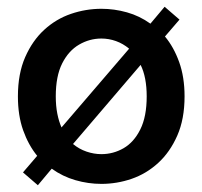

<svg xmlns="http://www.w3.org/2000/svg" viewBox="-20 -532 599 568"><path d="M280 12Q241 12 203 1Q165 -10 133 -33L92 16L48 -22L90 -71Q64 -103 48.5 -146.5Q33 -190 33 -247Q33 -314 54.5 -363Q76 -412 111 -444Q146 -476 190 -491Q234 -506 280 -506Q318 -506 355.5 -495.5Q393 -485 425 -462L467 -512L511 -474L468 -424Q494 -393 510 -348.5Q526 -304 526 -247Q526 -180 504.5 -131Q483 -82 448 -50Q413 -18 369.5 -3Q326 12 280 12ZM280 -76Q315 -76 345.5 -93.5Q376 -111 395 -149Q414 -187 414 -247Q414 -275 409.5 -298.5Q405 -322 396 -340L196 -106Q214 -91 236 -83.5Q258 -76 280 -76ZM145 -247Q145 -219 149.5 -196Q154 -173 162 -155L362 -388Q344 -403 323 -410.5Q302 -418 280 -418Q245 -418 214 -400Q183 -382 164 -344.5Q145 -307 145 -247Z"/></svg>

Font: Atkinson Hyperlegible Next Medium
Style: Regular
Weight: 500
Designer: Elliott Scott, Megan Eiswerth, Linus Boman, Theodore Petrosky, Letters from Sweden
Foundry: Applied Design Works, Letters from Sweden
Version: Version 2.001